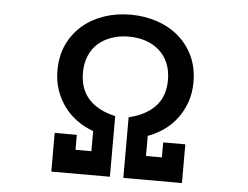

<svg xmlns="http://www.w3.org/2000/svg" viewBox="-51 -749 1103 855"><g transform="rotate(5 500.0 -321.5)"><path d="M804 -409Q804 -362 790 -321.5Q776 -281 752 -248.5Q728 -216 694.5 -192Q661 -168 622 -154V-64H693V-131H792V42H530V-229Q606 -247 648 -291.5Q690 -336 690 -409Q690 -452 676 -485Q662 -518 636.5 -540.5Q611 -563 576.5 -575Q542 -587 500 -587Q459 -587 424 -575Q389 -563 363.5 -540.5Q338 -518 324 -485Q310 -452 310 -409Q310 -336 351.5 -291Q393 -246 470 -229V42H208V-131H307V-64H378V-154Q339 -168 305.5 -192Q272 -216 248 -248.5Q224 -281 210 -321.5Q196 -362 196 -409Q196 -475 220 -526Q244 -577 285.5 -612.5Q327 -648 382 -666.5Q437 -685 500 -685Q562 -685 617.5 -666.5Q673 -648 714.5 -612.5Q756 -577 780 -526Q804 -475 804 -409Z"/></g></svg>

Font: NanumGothicCoding
Style: Bold
Weight: 700
Monospace: yes
Designer: Kwon Bruce; Nicolas Noh; Sung-woo Choi; Go-un Cha; Soo-hyun Park;
Foundry: NHN Corporation
Version: Version 2.000;PS 1;hotconv 1.0.49;makeotf.lib2.0.14853